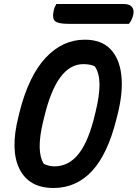

<svg xmlns="http://www.w3.org/2000/svg" viewBox="-20 -918 687 958"><path d="M403 -720Q485 -720 530.5 -673.5Q576 -627 585.5 -542.5Q595 -458 566 -344L561 -324Q517 -148 438.5 -64Q360 20 247 20Q125 20 77.5 -74.5Q30 -169 72 -336L77 -357Q123 -539 207.5 -629.5Q292 -720 403 -720ZM195 -311Q159 -161 199 -100Q213 -94 225 -91Q237 -88 252 -88Q323 -88 372.5 -150.5Q422 -213 453 -344L457 -360Q477 -443 476.5 -498Q476 -553 453 -587Q431 -598 396 -598Q329 -598 280 -531Q231 -464 199 -327ZM261 -898H598Q627 -898 639 -882.5Q651 -867 644 -841Q637 -814 623 -799H322Q270 -799 255 -812.5Q240 -826 247 -860Q249 -873 253 -882Q257 -891 261 -898Z"/></svg>

Font: Recursive Mn Csl St SmB
Style: Italic
Weight: 600
Italic angle: -15°
Monospace: yes
Version: Version 1.079;hotconv 1.0.112;makeotfexe 2.5.65598; ttfautoh